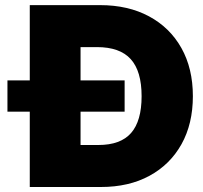

<svg xmlns="http://www.w3.org/2000/svg" viewBox="-20 -748 811 768"><path d="M383.3 0H99.1V-727.5H380.4Q492.7 -727.5 576.2 -682.6Q659.7 -637.7 705.6 -555.9Q751.5 -474.1 751.5 -363.3Q751.5 -252.9 706.1 -171.4Q660.6 -89.8 578.1 -44.9Q495.6 0 383.3 0ZM302.2 -168H373.5Q462.4 -168 504.4 -216.1Q546.4 -264.2 546.4 -363.3Q546.4 -463.4 502.9 -511.5Q459.5 -559.6 367.7 -559.6H302.2ZM9.8 -301.3V-426.3H478.5V-301.3Z"/></svg>

Font: Inter Display Black
Style: Regular
Weight: 900
Designer: Rasmus Andersson
Foundry: rsms
Version: Version 4.000;git-a52131595